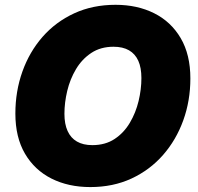

<svg xmlns="http://www.w3.org/2000/svg" viewBox="-20 -757 813 787"><path d="M350.1 9.8Q260.3 9.8 190.9 -25.1Q121.6 -60.1 82.3 -127.2Q43 -194.3 43 -291.5Q43 -382.8 71.8 -463.6Q100.6 -544.4 154.5 -606Q208.5 -667.5 284.2 -702.4Q359.9 -737.3 453.6 -737.3Q543 -737.3 612.1 -702.6Q681.2 -668 720.7 -600.6Q760.3 -533.2 760.3 -435.5Q760.3 -344.2 731.2 -263.7Q702.1 -183.1 648.2 -121.6Q594.2 -60.1 518.8 -25.1Q443.4 9.8 350.1 9.8ZM358.4 -162.1Q411.6 -162.1 449.7 -187.3Q487.8 -212.4 512.2 -253.7Q536.6 -294.9 548.1 -343Q559.6 -391.1 559.6 -437Q559.6 -479.5 546.9 -507.8Q534.2 -536.1 508.8 -550.8Q483.4 -565.4 445.3 -565.4Q392.6 -565.4 354.2 -540Q315.9 -514.6 291.5 -473.6Q267.1 -432.6 255.6 -384.5Q244.1 -336.4 244.1 -290.5Q244.1 -248.5 257.1 -220Q270 -191.4 295.4 -176.8Q320.8 -162.1 358.4 -162.1Z"/></svg>

Font: Inter 16pt Black
Style: Italic
Weight: 900
Italic angle: -9.3988°
Version: Version 4.001;git-66647c0bb